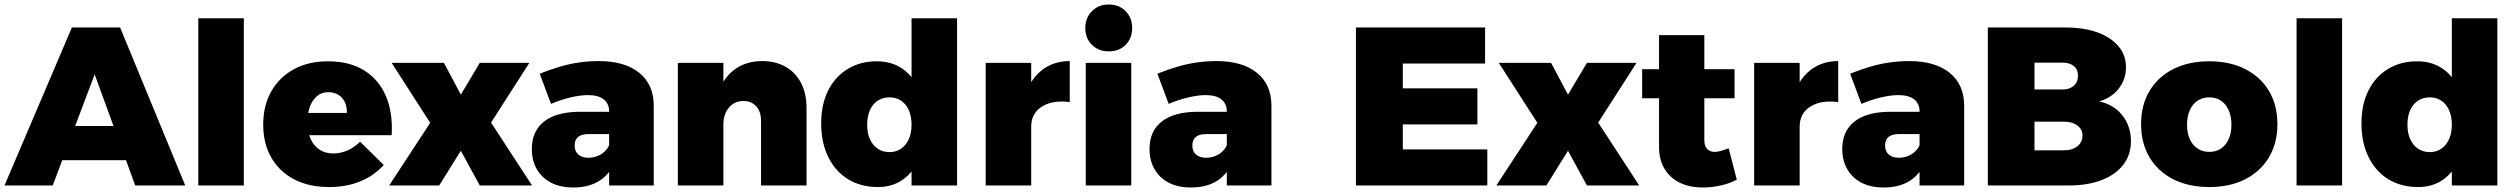

<svg xmlns="http://www.w3.org/2000/svg" viewBox="-28 -823 11168 852"><path d="M291 -701H505L794 0H572L392 -493L206 0H-8ZM183 -264H588V-112H183Z M852 -742H1054V0H852Z M1511 -322Q1512 -350 1502 -370.5Q1492 -391 1473 -402.5Q1454 -414 1429 -414Q1399 -414 1378.5 -396.5Q1358 -379 1347 -349Q1336 -319 1336 -281Q1336 -237 1350.5 -206Q1365 -175 1390.5 -158.5Q1416 -142 1450 -142Q1516 -142 1570 -194L1675 -91Q1633 -44 1571.5 -18.5Q1510 7 1433 7Q1342 7 1276.5 -27.5Q1211 -62 1175.5 -124.5Q1140 -187 1140 -270Q1140 -355 1176 -418Q1212 -481 1276.5 -516Q1341 -551 1427 -551Q1523 -551 1588 -510.5Q1653 -470 1684.5 -396.5Q1716 -323 1710 -223H1309V-322Z M1710 -544H1942L2017 -403L2101 -544H2321L2151 -279L2333 0H2101L2017 -154L1921 0H1699L1881 -278Z M2583 -228Q2553 -228 2537.5 -215.5Q2522 -203 2522 -177Q2522 -152 2538 -137.5Q2554 -123 2583 -123Q2604 -123 2622 -130Q2640 -137 2654 -149.5Q2668 -162 2675 -179L2700 -107Q2680 -52 2633 -21.5Q2586 9 2516 9Q2458 9 2417 -12.5Q2376 -34 2354 -72.5Q2332 -111 2332 -162Q2332 -241 2386 -283.5Q2440 -326 2542 -327H2693V-228ZM2675 -329Q2675 -363 2651 -382Q2627 -401 2581 -401Q2548 -401 2505 -391Q2462 -381 2417 -362L2367 -496Q2412 -514 2456 -527Q2500 -540 2543.5 -546Q2587 -552 2629 -552Q2744 -552 2808.5 -500Q2873 -448 2873 -353V0H2675Z M3349 -287Q3349 -328 3327.5 -351.5Q3306 -375 3271 -375Q3230 -374 3206 -345Q3182 -316 3182 -269H3136Q3136 -358 3162.5 -422Q3189 -486 3238 -519Q3287 -552 3355 -552Q3413 -552 3457.5 -527Q3502 -502 3526.5 -455Q3551 -408 3551 -345V0H3349ZM2980 -544H3182V0H2980Z M3863 -551Q3930 -551 3978 -517Q4026 -483 4053 -421Q4080 -359 4080 -274Q4080 -188 4054 -125Q4028 -62 3980.5 -27.5Q3933 7 3868 7Q3792 7 3735.5 -27.5Q3679 -62 3647.5 -126Q3616 -190 3616 -275Q3616 -359 3646.5 -420.5Q3677 -482 3733 -516.5Q3789 -551 3863 -551ZM3919 -391Q3889 -391 3866.5 -376Q3844 -361 3832 -333.5Q3820 -306 3820 -270Q3820 -233 3832 -206Q3844 -179 3866.5 -163.5Q3889 -148 3919 -148Q3949 -148 3971 -163.5Q3993 -179 4005 -206Q4017 -233 4017 -270Q4017 -306 4005 -333.5Q3993 -361 3971 -376Q3949 -391 3919 -391ZM4017 -742H4219V0H4017Z M4719 -370Q4667 -377 4628.5 -365Q4590 -353 4569 -326.5Q4548 -300 4548 -260L4502 -269Q4502 -356 4528.5 -420Q4555 -484 4604 -518Q4653 -552 4719 -552ZM4346 -544H4548V0H4346Z M4790 -544H4992V0H4790ZM4892 -803Q4938 -803 4967 -773.5Q4996 -744 4996 -699Q4996 -653 4967 -624Q4938 -595 4892 -595Q4847 -595 4817.5 -624Q4788 -653 4788 -699Q4788 -744 4817.5 -773.5Q4847 -803 4892 -803Z M5324 -228Q5294 -228 5278.5 -215.5Q5263 -203 5263 -177Q5263 -152 5279 -137.5Q5295 -123 5324 -123Q5345 -123 5363 -130Q5381 -137 5395 -149.5Q5409 -162 5416 -179L5441 -107Q5421 -52 5374 -21.5Q5327 9 5257 9Q5199 9 5158 -12.5Q5117 -34 5095 -72.5Q5073 -111 5073 -162Q5073 -241 5127 -283.5Q5181 -326 5283 -327H5434V-228ZM5416 -329Q5416 -363 5392 -382Q5368 -401 5322 -401Q5289 -401 5246 -391Q5203 -381 5158 -362L5108 -496Q5153 -514 5197 -527Q5241 -540 5284.5 -546Q5328 -552 5370 -552Q5485 -552 5549.5 -500Q5614 -448 5614 -353V0H5416Z M5989 -701H6562V-541H6197V-431H6528V-271H6197V-160H6572V0H5989Z M6623 -544H6855L6930 -403L7014 -544H7234L7064 -279L7246 0H7014L6930 -154L6834 0H6612L6794 -278Z M7535 -201Q7535 -175 7547.5 -162Q7560 -149 7581 -149Q7593 -149 7609 -153.5Q7625 -158 7643 -165L7679 -26Q7651 -10 7610.5 -0.5Q7570 9 7528 9Q7470 9 7426.5 -12Q7383 -33 7358.5 -73.5Q7334 -114 7334 -170V-667H7535ZM7259 -516H7669V-387H7259Z M8129 -370Q8077 -377 8038.5 -365Q8000 -353 7979 -326.5Q7958 -300 7958 -260L7912 -269Q7912 -356 7938.5 -420Q7965 -484 8014 -518Q8063 -552 8129 -552ZM7756 -544H7958V0H7756Z M8398 -228Q8368 -228 8352.5 -215.5Q8337 -203 8337 -177Q8337 -152 8353 -137.5Q8369 -123 8398 -123Q8419 -123 8437 -130Q8455 -137 8469 -149.5Q8483 -162 8490 -179L8515 -107Q8495 -52 8448 -21.5Q8401 9 8331 9Q8273 9 8232 -12.5Q8191 -34 8169 -72.5Q8147 -111 8147 -162Q8147 -241 8201 -283.5Q8255 -326 8357 -327H8508V-228ZM8490 -329Q8490 -363 8466 -382Q8442 -401 8396 -401Q8363 -401 8320 -391Q8277 -381 8232 -362L8182 -496Q8227 -514 8271 -527Q8315 -540 8358.5 -546Q8402 -552 8444 -552Q8559 -552 8623.5 -500Q8688 -448 8688 -353V0H8490Z M9137 -701Q9220 -701 9280 -679Q9340 -657 9373 -617.5Q9406 -578 9406 -524Q9406 -471 9374 -430Q9342 -389 9287 -373Q9352 -359 9390 -311Q9428 -263 9428 -196Q9428 -136 9394 -92Q9360 -48 9298.5 -24Q9237 0 9152 0H8793V-701ZM9126 -426Q9156 -426 9174.5 -442.5Q9193 -459 9193 -487Q9193 -515 9174.5 -530Q9156 -545 9126 -545H9000V-426ZM9126 -156Q9165 -155 9189 -173Q9213 -191 9213 -222Q9213 -250 9189 -267Q9165 -284 9126 -283H9000V-156Z M9776 -551Q9867 -551 9935 -516.5Q10003 -482 10040.5 -419.5Q10078 -357 10078 -272Q10078 -188 10040.5 -125Q10003 -62 9935 -27.5Q9867 7 9776 7Q9684 7 9616 -27.5Q9548 -62 9510.5 -125Q9473 -188 9473 -272Q9473 -357 9510.5 -419.5Q9548 -482 9616 -516.5Q9684 -551 9776 -551ZM9776 -391Q9746 -391 9723.5 -376Q9701 -361 9689 -333.5Q9677 -306 9677 -270Q9677 -233 9689 -206Q9701 -179 9723.5 -164Q9746 -149 9776 -149Q9806 -149 9828 -164Q9850 -179 9862 -206Q9874 -233 9874 -270Q9874 -306 9862 -333.5Q9850 -361 9828 -376Q9806 -391 9776 -391Z M10163 -742H10365V0H10163Z M10698 -551Q10765 -551 10813 -517Q10861 -483 10888 -421Q10915 -359 10915 -274Q10915 -188 10889 -125Q10863 -62 10815.5 -27.5Q10768 7 10703 7Q10627 7 10570.5 -27.5Q10514 -62 10482.5 -126Q10451 -190 10451 -275Q10451 -359 10481.5 -420.5Q10512 -482 10568 -516.5Q10624 -551 10698 -551ZM10754 -391Q10724 -391 10701.5 -376Q10679 -361 10667 -333.5Q10655 -306 10655 -270Q10655 -233 10667 -206Q10679 -179 10701.5 -163.5Q10724 -148 10754 -148Q10784 -148 10806 -163.5Q10828 -179 10840 -206Q10852 -233 10852 -270Q10852 -306 10840 -333.5Q10828 -361 10806 -376Q10784 -391 10754 -391ZM10852 -742H11054V0H10852Z"/></svg>

Font: Alexandria ExtraBold
Style: Regular
Weight: 800
Designer: Mohamed Gaber
Foundry: Kief Type Foundry
Version: Version 5.100